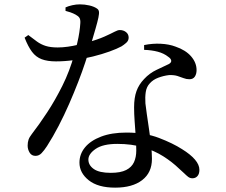

<svg xmlns="http://www.w3.org/2000/svg" viewBox="-20 -814 1040 882"><path d="M509 48Q430 48 387.5 14Q345 -20 345 -67Q345 -106 370.5 -137Q396 -168 444.5 -186.5Q493 -205 561 -205Q646 -205 710 -180.5Q774 -156 816 -129Q855 -105 875.5 -81Q896 -57 896 -34Q896 -15 887 -5Q878 5 864 5Q853 5 844.5 -1.5Q836 -8 826 -18Q816 -28 803 -39Q771 -70 730 -96Q689 -122 637 -137.5Q585 -153 519 -153Q453 -153 419.5 -130Q386 -107 386 -81Q386 -55 411 -37.5Q436 -20 489 -20Q534 -20 559.5 -33Q585 -46 595.5 -69Q606 -92 606 -122Q606 -153 603.5 -187.5Q601 -222 598.5 -256.5Q596 -291 596 -321Q596 -365 607 -395.5Q618 -426 642 -451Q667 -478 699 -493Q731 -508 756 -520Q768 -527 766.5 -536Q765 -545 753 -553Q733 -569 704.5 -576.5Q676 -584 642 -585V-607Q681 -615 719 -613Q757 -611 786 -600Q833 -584 858 -555Q883 -526 883 -492Q883 -474 875 -462Q867 -450 850 -450Q836 -450 823.5 -455Q811 -460 795 -465Q779 -470 756 -469Q731 -466 707 -457Q683 -448 668 -431Q653 -415 649.5 -391Q646 -367 648 -339Q650 -321 654.5 -289.5Q659 -258 664.5 -221Q670 -184 674 -148Q678 -112 678 -84Q678 -21 633 13.5Q588 48 509 48ZM143 -98Q125 -98 116 -113Q107 -128 107 -145Q107 -160 111 -172Q115 -184 126 -198Q160 -242 196.5 -297.5Q233 -353 266.5 -420Q300 -487 321 -563Q328 -588 334.5 -615Q341 -642 344.5 -666Q348 -690 349 -708Q350 -724 345 -732Q340 -740 327 -747Q316 -753 303 -757.5Q290 -762 281 -764V-780Q294 -786 312 -790Q330 -794 347 -794Q369 -794 390.5 -789Q412 -784 425 -775Q433 -770 434.5 -761Q436 -752 432 -733Q428 -714 418.5 -681Q409 -648 393 -594Q385 -568 371.5 -527Q358 -486 339 -437Q320 -388 297.5 -336.5Q275 -285 249 -235Q223 -185 196 -143Q183 -123 171 -110.5Q159 -98 143 -98ZM237 -532Q198 -532 171.5 -542Q145 -552 127 -576Q109 -600 93 -641L110 -653Q132 -636 150 -623Q168 -610 190 -603Q212 -596 245 -596Q268 -596 292 -599.5Q316 -603 337 -608Q358 -613 371 -616Q429 -632 460 -646Q491 -660 506 -668Q521 -676 530 -676Q547 -676 559 -666.5Q571 -657 571 -641Q571 -627 559.5 -617Q548 -607 538 -601Q518 -590 483.5 -577.5Q449 -565 407 -554.5Q365 -544 321 -538Q277 -532 237 -532Z"/></svg>

Font: Noto Serif JP ExtraLight Medium
Style: Regular
Weight: 500
Version: Version 2.003-H1;hotconv 1.1.1;makeotfexe 2.6.0